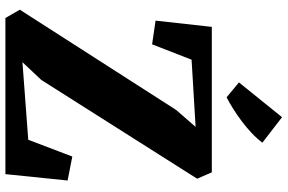

<svg xmlns="http://www.w3.org/2000/svg" viewBox="-192 -846 1038 693"><g transform="rotate(90 326.5 -499.0)"><path d="M44.5 0 14.5 -52 376.5 -616.5 437.5 -686.5 195 -672 139.5 -529.5 54 -542 76.5 -745H601.5L624.5 -692L268 -129.5L204 -61.5L484 -82.5L544.5 -241.5L631 -224.5L608 0ZM330.5 -798.5 277 -843 402.5 -998.5 494.5 -927.5Q479 -907 459 -888.2Q439 -869.5 417 -853Q395 -836.5 373.2 -822.8Q351.5 -809 331 -798.5Z"/></g></svg>

Font: Merriweather 36pt Black
Style: Regular
Weight: 900
Version: Version 2.100